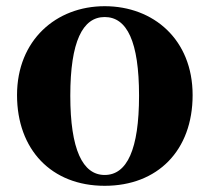

<svg xmlns="http://www.w3.org/2000/svg" viewBox="-20 -583 677 620"><path d="M318 17C489 17 602 -97 602 -276C602 -455 476 -563 318 -563C161 -563 35 -453 35 -276C35 -100 146 17 318 17ZM318 -18C247 -18 207 -100 207 -274C207 -449 247 -528 318 -528C390 -528 429 -449 429 -274C429 -100 390 -18 318 -18Z"/></svg>

Font: Noto Serif CJK HK Black
Style: Regular
Weight: 900
Designer: Ryoko NISHIZUKA 西塚涼子 (kana & ideographs); Frank Grießhammer (Latin, Greek & Cyrillic); Wenlong ZHANG 张文龙 (bopomofo); San
Foundry: Adobe
Version: Version 2.001;hotconv 1.1.0;makeotfexe 2.6.0